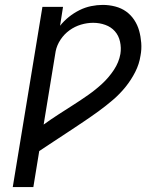

<svg xmlns="http://www.w3.org/2000/svg" viewBox="-20 -763 640 783"><path d="M32 0 153 -735H237L225 -658Q241 -678 261 -694Q281 -710 304 -721.5Q327 -733 351.5 -738Q376 -743 399 -743Q425 -743 450 -736.5Q475 -730 494.5 -716Q514 -702 527.5 -681.5Q541 -661 547.5 -637.5Q554 -614 556 -588Q558 -562 553 -536Q548 -502 531.5 -469.5Q515 -437 492 -408.5Q469 -380 441 -356Q413 -332 383.5 -310.5Q354 -289 323.5 -268.5Q293 -248 262 -227.5Q231 -207 200.5 -187Q170 -167 140 -147L116 0ZM158 -255Q187 -276 218 -296Q249 -316 279.5 -335.5Q310 -355 340 -376Q370 -397 397 -422Q424 -447 444.5 -478Q465 -509 471 -543Q475 -568 469.5 -593Q464 -618 448.5 -635.5Q433 -653 409.5 -661.5Q386 -670 360 -670Q335 -670 310 -662.5Q285 -655 263.5 -639.5Q242 -624 227 -601.5Q212 -579 207 -554Z"/></svg>

Font: Iosevka Custom Oblique
Style: Regular
Weight: 400
Italic angle: -9°
Designer: Belleve Invis
Foundry: Belleve Invis
Version: Version 27.0.1